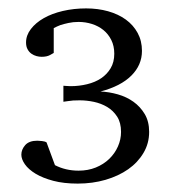

<svg xmlns="http://www.w3.org/2000/svg" viewBox="-20 -812 406 457"><path d="M335 -498Q335 -470.7 321.5 -448Q308.1 -425.3 285.2 -409.2Q262.2 -393.1 231.2 -384Q200.2 -375 165 -375Q131.8 -375 106.9 -381.6Q82 -388.2 64.9 -398.4Q47.9 -408.7 39.3 -420.9Q30.8 -433.1 30.8 -443.8Q30.8 -456.1 40 -466.6Q49.3 -477.1 68.8 -477.1Q72.8 -477.1 79.8 -476.3Q86.9 -475.6 90.8 -473.1L110.8 -418.9Q136.2 -405.8 167 -405.8Q189.5 -405.8 208 -413.3Q226.6 -420.9 240 -433.8Q253.4 -446.8 260.7 -463.4Q268.1 -480 268.1 -498Q268.1 -520 258.8 -534.4Q249.5 -548.8 235.1 -557.4Q220.7 -565.9 203.4 -569.6Q186 -573.2 169.9 -573.2Q161.1 -573.2 154.1 -572.8Q147 -572.3 141.6 -571.3Q135.7 -570.3 130.9 -569.8V-607.9Q132.3 -607.9 137.9 -607.4Q143.6 -606.9 147.9 -606.9Q168.5 -606.9 187.5 -611.6Q206.5 -616.2 220.7 -625.7Q234.9 -635.3 243.4 -649.7Q252 -664.1 252 -684.1Q252 -702.6 244.9 -716.8Q237.8 -731 226.1 -740.5Q214.4 -750 199 -754.9Q183.6 -759.8 167 -759.8Q153.8 -759.8 142.8 -757.3Q131.8 -754.9 124 -752.4Q115.2 -749 107.9 -745.1V-686Q106.4 -685.1 98.9 -680.9Q91.3 -676.8 79.1 -676.8Q73.2 -676.8 66.9 -678.5Q60.5 -680.2 54.9 -684.1Q49.3 -688 45.7 -694.6Q42 -701.2 42 -710.9Q42 -728 53.5 -742.9Q64.9 -757.8 84.2 -768.8Q103.5 -779.8 129.6 -785.9Q155.8 -792 185.1 -792Q212.9 -792 237.3 -785.2Q261.7 -778.3 279.5 -765.4Q297.4 -752.4 307.6 -733.6Q317.9 -714.8 317.9 -690.9Q317.9 -657.2 292.7 -632.1Q267.6 -606.9 219.2 -594.2Q239.7 -593.3 260.5 -587.4Q281.2 -581.5 297.6 -569.8Q314 -558.1 324.5 -540.5Q335 -522.9 335 -498Z"/></svg>

Font: Charis SIL Afr
Style: Regular
Weight: 400
Foundry: SIL International
Version: Version 5.000